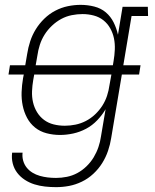

<svg xmlns="http://www.w3.org/2000/svg" viewBox="-20 -548 640 791"><path d="M211 223Q188 223 165.5 220.5Q143 218 122 211.5Q101 205 82.5 193Q64 181 51 164Q38 147 32.5 125.5Q27 104 30 81H73Q71 98 75.5 114Q80 130 90 142.5Q100 155 114 163.5Q128 172 144 176.5Q160 181 176.5 183Q193 185 211 185Q233 185 255.5 180.5Q278 176 298.5 165Q319 154 336.5 137Q354 120 366 100Q378 80 385.5 58Q393 36 396 14L415 -98Q401 -74 380.5 -52.5Q360 -31 334.5 -17.5Q309 -4 281.5 2Q254 8 227 8Q199 8 172 1Q145 -6 124.5 -22.5Q104 -39 91.5 -62.5Q79 -86 73.5 -113Q68 -140 69 -168.5Q70 -197 75 -226L78 -241H15L21 -279H84L92 -326Q96 -352 104.5 -378Q113 -404 127.5 -427.5Q142 -451 162.5 -471Q183 -491 208 -504Q233 -517 259.5 -522.5Q286 -528 312 -528Q341 -528 368.5 -521Q396 -514 416 -497Q436 -480 448 -456Q460 -432 466 -405L485 -520H589L590 -482H522L488 -279H559L553 -241H482L438 21Q434 47 425 73.5Q416 100 401 124Q386 148 364.5 168Q343 188 317 200.5Q291 213 264.5 218Q238 223 211 223ZM127 -279H445L448 -297Q452 -320 453 -344Q454 -368 449.5 -390Q445 -412 434 -431.5Q423 -451 406 -464.5Q389 -478 366.5 -484Q344 -490 320 -490Q298 -490 275.5 -485.5Q253 -481 232.5 -470Q212 -459 194 -442Q176 -425 163.5 -405Q151 -385 144 -363Q137 -341 134 -319ZM247 -30Q269 -30 291 -34.5Q313 -39 333.5 -49.5Q354 -60 371.5 -76.5Q389 -93 401.5 -112.5Q414 -132 421 -153.5Q428 -175 431 -197L439 -241H121L117 -219Q113 -196 112 -172.5Q111 -149 116 -127Q121 -105 132.5 -86Q144 -67 161.5 -54Q179 -41 201 -35.5Q223 -30 247 -30Z"/></svg>

Font: Iosevka Etoile Extralight
Style: Italic
Weight: 200
Italic angle: -9°
Designer: Belleve Invis
Foundry: Belleve Invis
Version: Version 22.1.2; ttfautohint (v1.8.4)